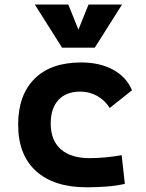

<svg xmlns="http://www.w3.org/2000/svg" viewBox="-20 -796 626 826"><path d="M353.5 9.8Q212.4 9.8 135.3 -59.8Q58.1 -129.4 58.1 -259.8Q58.1 -386.7 128.4 -457Q198.6 -527.3 329.1 -527.3Q409.4 -527.3 466.7 -496.1Q523.9 -464.8 547.9 -407.7L452.1 -331.5Q430.8 -365.1 397.7 -383.5Q364.5 -401.9 325.2 -401.9Q264.9 -401.9 231.6 -366.2Q198.2 -330.5 198.2 -264.6Q198.2 -191.9 241.7 -153.8Q285.2 -115.7 365.2 -115.7Q400.3 -115.7 435.3 -119.1Q470.3 -122.6 503.4 -128.4L517.1 -4.9Q477.6 3.9 435.5 6.8Q393.4 9.8 353.5 9.8ZM247.1 -590.8 129.9 -776.4H273.9L322.3 -656.2H312.5L360.8 -776.4H504.9L387.7 -590.8Z"/></svg>

Font: Cascadia Mono
Style: Regular
Weight: 400
Monospace: yes
Designer: Aaron Bell
Foundry: Saja Typeworks
Version: Version 2102.003